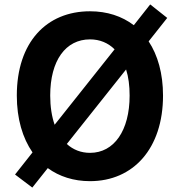

<svg xmlns="http://www.w3.org/2000/svg" viewBox="-20 -805 810 868"><path d="M550 -491C561 -457 566 -417 566 -373C566 -215 496 -114 387 -114C346 -114 311 -128 282 -154ZM227 -241C214 -278 207 -323 207 -373C207 -532 277 -627 387 -627C431 -627 469 -611 498 -582ZM736 -724 659 -785 585 -691C531 -732 464 -754 387 -754C190 -754 56 -614 56 -373C56 -268 82 -181 127 -116L48 -16L126 43L196 -45C248 -7 313 14 387 14C582 14 717 -133 717 -373C717 -473 693 -556 652 -618Z"/></svg>

Font: Kinto Sans
Style: Bold
Weight: 700
Designer: Authors: Ryoko NISHIZUKA  (kana & ideographs); Paul D. Hunt (Latin, Greek & Cyrillic); Wenlong ZHANG  (bopomofo); Sandol
Foundry: Adobe Systems Incorporated, ookami Inc.
Version: Version 0.001